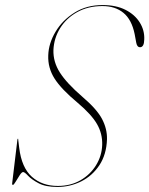

<svg xmlns="http://www.w3.org/2000/svg" viewBox="-20 -730 591 760"><path d="M207.5 10Q160 10 132.5 -4.8Q105 -19.5 91.2 -34.2Q77.5 -49 71.5 -49Q66 -49 57.8 -36.2Q49.5 -23.5 42 -10.8Q34.5 2 31 2Q28 2 28 -3L49 -178Q50 -181 50.5 -181Q53 -181 52 -178L56 -145Q65.5 -66.5 106.2 -30.2Q147 6 209 6Q259.5 6 298.5 -16.5Q337.5 -39 360.2 -76Q383 -113 384.5 -156Q386 -200.5 364.2 -238.5Q342.5 -276.5 287.5 -323Q222.5 -377 195.8 -419.2Q169 -461.5 171 -511Q172.5 -558.5 199.8 -604.2Q227 -650 274.8 -680Q322.5 -710 386 -710Q439.5 -710 476.8 -691Q514 -672 533.2 -641Q552.5 -610 551 -574Q550.5 -543 534 -543Q523 -543 519.5 -560L513 -595Q501.5 -652 468.8 -679Q436 -706 385.5 -706Q328.5 -706 285.5 -682Q242.5 -658 218 -618.5Q193.5 -579 191.5 -532Q190 -485.5 216.8 -443.2Q243.5 -401 306 -347Q364 -297.5 384.2 -258.5Q404.5 -219.5 403.5 -179Q401.5 -118.5 373.5 -76.2Q345.5 -34 301.5 -12Q257.5 10 207.5 10Z"/></svg>

Font: Fraunces 144pt S000 Thin
Style: Italic
Weight: 100
Italic angle: -16°
Version: Version 1.000; ttfautohint (v1.8.3)